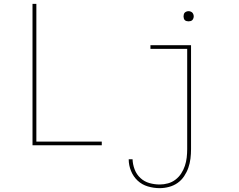

<svg xmlns="http://www.w3.org/2000/svg" viewBox="-20 -755 1240 998"><path d="M149 0V-735H169V-19H509V0ZM810 223Q779 223 748.5 214Q718 205 695.5 184Q673 163 661 133.5Q649 104 649 73H669Q670 100 680 126Q690 152 710 170.5Q730 189 756.5 196.5Q783 204 810 204Q832 204 853.5 198Q875 192 892.5 178.5Q910 165 922 146.5Q934 128 941 107Q948 86 950.5 64Q953 42 953 20V-501H762V-520H973V20Q973 45 970 69.5Q967 94 959 117Q951 140 937 161Q923 182 903 196Q883 210 858.5 216.5Q834 223 810 223ZM960 -644Q955 -644 949.5 -645.5Q944 -647 940.5 -650.5Q937 -654 935.5 -659.5Q934 -665 934 -670Q934 -675 935.5 -680.5Q937 -686 940.5 -689.5Q944 -693 949.5 -695Q955 -697 960 -697Q965 -697 970.5 -695Q976 -693 979.5 -689.5Q983 -686 985 -680.5Q987 -675 987 -670Q987 -665 985 -659.5Q983 -654 979.5 -650.5Q976 -647 970.5 -645.5Q965 -644 960 -644Z"/></svg>

Font: Zed Sans Thin Extended
Style: Regular
Weight: 100
Width: 7
Designer: Belleve Invis
Foundry: Belleve Invis
Version: Version 1.0.0; ttfautohint (v1.8.4)